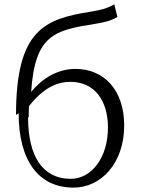

<svg xmlns="http://www.w3.org/2000/svg" viewBox="-20 -830 645 875"><path d="M65 -314C65 -96 157 25 315 25C439 25 546 -84 546 -259C546 -414 459 -516 323 -516C250 -516 177 -479 122 -411C139 -673 230 -692 412 -721C455 -728 486 -735 515 -753L501 -810C468 -793 454 -787 395 -777C184 -744 53 -695 53 -306ZM111 -298C111 -315 111 -331 112 -346C178 -431 242 -457 301 -457C413 -457 472 -369 472 -249C472 -111 397 -15 302 -15C172 -15 108 -122 108 -294Z"/></svg>

Font: GenEiGothic-pro-Light
Style: Regular
Weight: 300
Designer: Ryoko NISHIZUKA (kana & ideographs); Paul D. Hunt (Latin, Greek & Cyrillic); Wenlong ZHANG (bopomofo); Sandoll Communica
Foundry: Adobe Systems Incorporated; o_tamon
Version: Version 1.000.140830